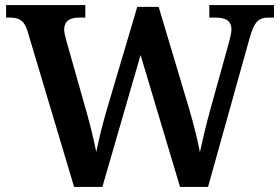

<svg xmlns="http://www.w3.org/2000/svg" viewBox="-20 -734 1100 754"><path d="M88 -612 271 0H382L532 -518L687 0H797L961 -587C980 -653 998 -665 1037 -665H1056V-714H802V-665H825C869 -665 889 -651 889 -617C889 -604 881 -575 876 -556L806 -304C789 -243 775 -182 765 -136C757 -180 742 -241 723 -306L603 -707H519L397 -295C380 -237 368 -184 358 -137C349 -182 336 -237 321 -290L242 -569C237 -587 232 -606 232 -617C232 -650 252 -665 292 -665H315V-714H4V-665H17C56 -665 75 -654 88 -612Z"/></svg>

Font: Noto Serif Ethiopic SemiBold
Style: Regular
Weight: 600
Designer: Monotype Design Team
Foundry: Monotype Imaging Inc.
Version: Version 2.102